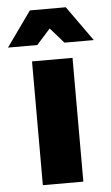

<svg xmlns="http://www.w3.org/2000/svg" viewBox="-85 -800 483 836"><g transform="rotate(-5 156.5 -381.5)"><path d="M68 -541H245V0H68ZM344 -610H216L157 -677L97 -610H-31L78 -763H235Z"/></g></svg>

Font: Montserrat V1
Style: Bold
Weight: 700
Designer: Julieta Ulanovsky
Foundry: Julieta Ulanovsky
Version: Version 6.001